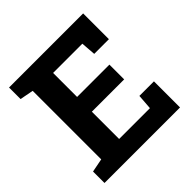

<svg xmlns="http://www.w3.org/2000/svg" viewBox="-186 -861 1011 1011"><g transform="rotate(-45 319.5 -355.5)"><path d="M27.3 0V-85.4L103 -100.1V-610.4L27.3 -625V-710.9H579.1V-519H469.7L463.4 -601.1H245.6V-422.4H486.3V-312.5H245.6V-109.4H475.1L481.4 -194.3H589.8V0Z"/></g></svg>

Font: Roboto Slab LO
Style: Bold
Weight: 700
Designer: Google
Version: Version 2.000